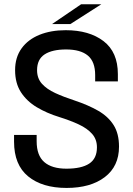

<svg xmlns="http://www.w3.org/2000/svg" viewBox="-20 -892 639 922"><path d="M299.5 10.5Q183 10.5 115.2 -45Q47.5 -100.5 47.5 -211.5V-244H156V-213.5Q156 -145.5 192.5 -113.8Q229 -82 299 -82Q371 -82 408.2 -106.2Q445.5 -130.5 445.5 -184.5Q445.5 -223 422.2 -249.2Q399 -275.5 358.2 -294.5Q317.5 -313.5 264.5 -330Q204.5 -348.5 156.5 -377.2Q108.5 -406 80.5 -449.2Q52.5 -492.5 52.5 -555Q52.5 -616.5 83.5 -659.5Q114.5 -702.5 169.5 -724.8Q224.5 -747 295.5 -747Q408.5 -747 477.2 -694.5Q546 -642 546 -536V-501H437V-531.5Q437 -596 401.8 -625.2Q366.5 -654.5 297.5 -654.5Q230.5 -654.5 194.2 -630.8Q158 -607 158 -555Q158 -516 181.2 -490Q204.5 -464 245.2 -445.2Q286 -426.5 338 -409.5Q404 -387.5 451.8 -360Q499.5 -332.5 525.5 -291.5Q551.5 -250.5 551.5 -188Q551.5 -93.5 483.2 -41.5Q415 10.5 299.5 10.5ZM230 -776.5 369.5 -871.5H466.5L318 -776.5Z"/></svg>

Font: Epilogue Medium
Style: Regular
Weight: 500
Designer: Tyler Finck
Foundry: Etcetera Type Co
Version: Version 2.111; ttfautohint (v1.8.3)